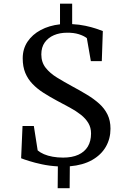

<svg xmlns="http://www.w3.org/2000/svg" viewBox="-20 -880 693 1027"><path d="M288.5 126.5 289.5 10Q244.5 7.5 204.8 -1Q165 -9.5 135.8 -18.8Q106.5 -28 93 -33.5L100.5 -206H161L181.5 -75.5Q195 -64 215.2 -55.2Q235.5 -46.5 261.5 -41.8Q287.5 -37 317.5 -37Q365.5 -37 399 -52.2Q432.5 -67.5 449.8 -96.2Q467 -125 467 -166Q467 -197.5 452.5 -221.8Q438 -246 412.8 -266Q387.5 -286 354.5 -304Q321.5 -322 284.5 -341.5Q245.5 -362.5 212.2 -383.8Q179 -405 154 -431Q129 -457 115.2 -490.2Q101.5 -523.5 101.5 -568Q101.5 -618.5 127.2 -657Q153 -695.5 198 -719.5Q243 -743.5 301 -750V-860.5H366V-751Q404.5 -749 437 -742Q469.5 -735 493.5 -727Q517.5 -719 530 -714L524.5 -553H466L444.5 -676Q428.5 -688.5 401.5 -697Q374.5 -705.5 338 -705Q299.5 -705 268.5 -691.8Q237.5 -678.5 219.2 -652.8Q201 -627 201 -589Q201 -547 224.2 -517.5Q247.5 -488 284.8 -465.2Q322 -442.5 364 -419.5Q408 -396 445.5 -373.2Q483 -350.5 511 -325.2Q539 -300 555 -267.5Q571 -235 571 -191.5Q571 -138 546 -94.8Q521 -51.5 472.5 -24Q424 3.5 353.5 9.5L352.5 126.5Z"/></svg>

Font: Merriweather 48pt
Style: Regular
Weight: 400
Version: Version 2.100